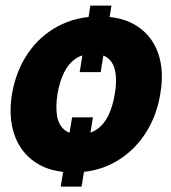

<svg xmlns="http://www.w3.org/2000/svg" viewBox="-20 -612 619 693"><path d="M382.3 -591.8 343.3 -351.6H267.6L306.2 -591.8ZM315.4 -188.5 274.4 61.5H199.2L240.2 -188.5ZM244.6 10.3Q161.1 10.3 107.2 -26.4Q53.2 -63 31.5 -127.2Q9.8 -191.4 23.4 -273.4Q37.6 -355.5 80.1 -418.5Q122.6 -481.4 188.7 -517.1Q254.9 -552.7 338.4 -552.7Q421.9 -552.7 475.8 -517.1Q529.8 -481.4 551.3 -418.5Q572.8 -355.5 558.6 -273.4Q545.4 -191.4 502.7 -127.2Q460 -63 394 -26.4Q328.1 10.3 244.6 10.3ZM267.6 -127.4Q304.7 -127.4 330.3 -145.5Q356 -163.6 371.6 -196.3Q387.2 -229 394.5 -273.4Q401.9 -317.9 396.7 -350.1Q391.6 -382.3 372.1 -399.9Q352.5 -417.5 314.5 -417.5Q277.8 -417.5 252.2 -399.7Q226.6 -381.8 210.9 -349.6Q195.3 -317.4 187.5 -273.4Q180.7 -229 185.5 -196.3Q190.4 -163.6 210.2 -145.5Q230 -127.4 267.6 -127.4Z"/></svg>

Font: Inter Tight ExtraBold
Style: Italic
Weight: 800
Italic angle: -9.39999°
Designer: Rasmus Andersson
Foundry: rsms
Version: Version 3.004